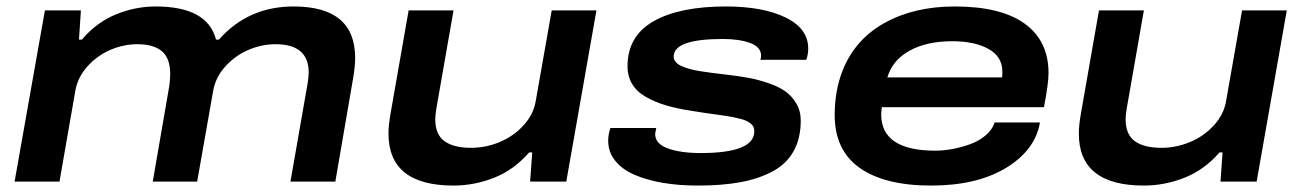

<svg xmlns="http://www.w3.org/2000/svg" viewBox="-20 -559 4006 591"><path d="M24.9 0 118.2 -526.9H229L223.1 -437H231.9Q277.8 -490.7 337.4 -514.9Q397 -539.1 459 -539.1Q618.7 -539.1 645 -437H653.8Q743.7 -539.1 883.8 -539.1Q1073.2 -539.1 1073.2 -380.9Q1073.2 -355 1066.9 -317.9L1012.2 0H874L926.8 -301.8Q930.2 -323.2 930.2 -335.9Q930.2 -422.9 828.1 -422.9Q785.2 -422.9 744.4 -405.3Q703.6 -387.7 673.6 -354.5Q643.6 -321.3 636.2 -279.8L586.9 0H450.2L501 -293.9Q503.9 -314 503.9 -331.1Q503.9 -379.9 478.3 -401.4Q452.6 -422.9 402.8 -422.9Q359.9 -422.9 319.3 -405.3Q278.8 -387.7 249 -354.5Q219.2 -321.3 211.9 -279.8L163.1 0Z M1376 12.2Q1175.8 12.2 1175.8 -147.9Q1175.8 -173.3 1182.1 -209L1237.8 -526.9H1376L1323.2 -225.1Q1319.8 -203.6 1319.8 -191.9Q1319.8 -145 1348.1 -124.5Q1376.5 -104 1430.2 -104Q1475.1 -104 1517.6 -121.6Q1560.1 -139.2 1590.8 -172.4Q1621.6 -205.6 1628.9 -247.1L1678.2 -526.9H1815.9L1723.1 0H1611.8L1618.2 -89.8H1608.9Q1561.5 -35.6 1500.5 -11.7Q1439.5 12.2 1376 12.2Z M2127.9 12.2Q2069.8 12.2 2020.8 3.9Q1971.7 -4.4 1933.6 -20.8Q1895.5 -37.1 1873.8 -64Q1852.1 -90.8 1852.1 -126Q1852.1 -145 1858.9 -165H2000Q1996.6 -147.9 1996.6 -147Q1996.6 -116.2 2035.9 -102.1Q2075.2 -87.9 2136.7 -87.9Q2301.8 -87.9 2301.8 -154.8Q2301.8 -162.1 2299.3 -168Q2296.9 -173.8 2291 -178.5Q2285.2 -183.1 2278.3 -186.5Q2271.5 -189.9 2260.3 -192.9Q2249 -195.8 2238.5 -198Q2228 -200.2 2211.7 -202.6Q2195.3 -205.1 2181.4 -207Q2167.5 -209 2146.7 -211.9Q2126 -214.8 2108.9 -217.8Q2064 -224.6 2030.3 -234.6Q1996.6 -244.6 1968.8 -260.3Q1940.9 -275.9 1926.3 -299.8Q1911.6 -323.7 1911.6 -355Q1911.6 -448.2 1991.9 -493.7Q2072.3 -539.1 2213.9 -539.1Q2328.6 -539.1 2398.2 -505.1Q2467.8 -471.2 2467.8 -409.2Q2467.8 -391.6 2461.9 -375H2320.8Q2322.8 -382.8 2322.8 -387.2Q2322.8 -414.1 2289.6 -426.5Q2256.3 -439 2204.6 -439Q2053.7 -439 2053.7 -384.8Q2053.7 -376 2059.6 -368.7Q2065.4 -361.3 2077.1 -356Q2088.9 -350.6 2103 -346.7Q2117.2 -342.8 2137 -339.6Q2156.7 -336.4 2175 -334.2Q2193.4 -332 2217.3 -329.1H2217.8Q2254.4 -324.7 2283 -319.6Q2311.5 -314.5 2343.5 -303.7Q2375.5 -293 2396.2 -278.6Q2417 -264.2 2430.9 -241Q2444.8 -217.8 2444.8 -188Q2444.8 -132.8 2422.6 -93.3Q2400.4 -53.7 2357.4 -31Q2314.5 -8.3 2258.3 2Q2202.1 12.2 2127.9 12.2Z M2846.2 12.2Q2703.6 12.2 2626.5 -42Q2549.3 -96.2 2549.3 -205.1Q2549.3 -279.3 2573.2 -340.8Q2611.3 -437.5 2702.6 -488.3Q2793.9 -539.1 2918.5 -539.1Q3061 -539.1 3134.3 -486.1Q3207.5 -433.1 3207.5 -334Q3207.5 -301.8 3193.4 -229H2694.3Q2692.4 -213.4 2692.4 -207Q2692.4 -95.2 2859.4 -95.2Q2883.3 -95.2 2910.4 -100.1Q2937.5 -105 2965.1 -114.7Q2992.7 -124.5 3013.7 -142.1Q3034.7 -159.7 3041.5 -182.1H3181.2Q3166.5 -96.7 3076.7 -42.2Q2986.8 12.2 2846.2 12.2ZM2711.4 -320.8H3064.5Q3065.4 -326.7 3065.4 -337.9Q3065.4 -384.8 3022.7 -408.4Q2980 -432.1 2911.1 -432.1Q2833 -432.1 2780 -403.1Q2727.1 -374 2711.4 -320.8Z M3501 12.2Q3300.8 12.2 3300.8 -147.9Q3300.8 -173.3 3307.1 -209L3362.8 -526.9H3501L3448.2 -225.1Q3444.8 -203.6 3444.8 -191.9Q3444.8 -145 3473.1 -124.5Q3501.5 -104 3555.2 -104Q3600.1 -104 3642.6 -121.6Q3685.1 -139.2 3715.8 -172.4Q3746.6 -205.6 3753.9 -247.1L3803.2 -526.9H3940.9L3848.1 0H3736.8L3743.2 -89.8H3733.9Q3686.5 -35.6 3625.5 -11.7Q3564.5 12.2 3501 12.2Z"/></svg>

Font: Archivo Expanded SemiBold
Style: Italic
Weight: 600
Width: 7
Italic angle: -10°
Designer: Hector Gatti
Foundry: Omnibus-Type
Version: Version 2.001